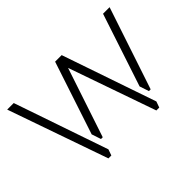

<svg xmlns="http://www.w3.org/2000/svg" viewBox="-104 -724 932 932"><g transform="rotate(-45 361.5 -258.5)"><path d="M519 -1 339 -516H384L550 -32L539 -1ZM190 -1 10 -516H55L221 -32L210 -1ZM231 -93 215 -141 339 -516H384L243 -93ZM560 -93 544 -141 668 -516H713L572 -93Z"/></g></svg>

Font: Stick No Bills ExtraLight ExtraLight
Style: Regular
Weight: 250
Version: Version 2.000